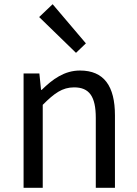

<svg xmlns="http://www.w3.org/2000/svg" viewBox="-20 -892 651 912"><path d="M92 0H183V-394C238 -449 276 -477 332 -477C404 -477 435 -434 435 -332V0H526V-344C526 -483 474 -557 360 -557C286 -557 230 -516 178 -465H175L167 -543H92ZM341 -641 388 -686 230 -872 166 -811Z"/></svg>

Font: Noto Sans JP Regular
Style: Regular
Weight: 400
Designer: Ryoko NISHIZUKA (kana & ideographs); Paul D. Hunt (Latin, Greek & Cyrillic); Wenlong ZHANG (bopomofo); Sandoll Communica
Foundry: Adobe Systems Incorporated
Version: Version 1.004;PS 1.004;hotconv 1.0.82;makeotf.lib2.5.63406